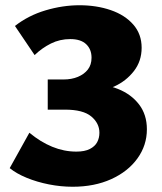

<svg xmlns="http://www.w3.org/2000/svg" viewBox="-20 -695 616 732"><path d="M257 17Q212 17 166.5 8Q121 -1 82 -17Q43 -33 17 -54L92 -189Q134 -154 179 -135.5Q224 -117 271 -117Q303 -117 322.5 -127Q342 -137 350.5 -153Q359 -169 359 -189Q359 -225 328 -251Q297 -277 228 -277H162V-392H222Q253 -392 277 -402Q301 -412 315 -430Q329 -448 329 -475Q329 -507 308.5 -526.5Q288 -546 248 -546Q208 -546 174 -529Q140 -512 112 -485L37 -596Q88 -636 153.5 -655.5Q219 -675 283 -675Q348 -675 402 -656.5Q456 -638 488 -601.5Q520 -565 520 -513Q520 -462 490.5 -424Q461 -386 416 -365.5Q371 -345 323 -345L316 -376Q379 -376 429.5 -356Q480 -336 510 -297Q540 -258 540 -202Q540 -141 504 -91Q468 -41 404 -12Q340 17 257 17Z"/></svg>

Font: Ysabeau SC Black
Style: Regular
Weight: 900
Designer: Christian Thalmann (Catharsis Fonts)
Version: Version 2.001;gftools[0.9.30]; featfreeze: smcp